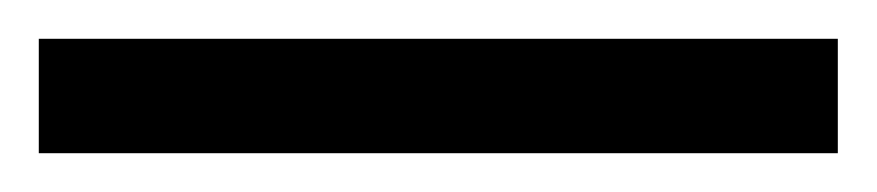

<svg xmlns="http://www.w3.org/2000/svg" viewBox="-25 63 452 99"><path d="M-5 142H407V83H-5Z"/></svg>

Font: Noto Serif Khmer Condensed ExtraBold
Style: Regular
Weight: 800
Width: 3
Designer: Danh Hong and the Monotype Design Team
Foundry: Monotype Imaging Inc.
Version: Version 2.004